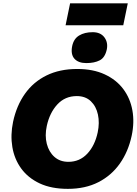

<svg xmlns="http://www.w3.org/2000/svg" viewBox="-20 -1156 852 1190"><path d="M400.5 14.5Q298.5 14.5 226.2 -19.2Q154 -53 111.5 -111.5Q69 -170 56.5 -244.8Q44 -319.5 61 -401Q82.5 -501.5 134.8 -575Q187 -648.5 268.5 -688.5Q350 -728.5 458.5 -728.5Q557 -728.5 628.8 -695.2Q700.5 -662 743.8 -604.5Q787 -547 800.5 -472.2Q814 -397.5 796 -314Q775 -216.5 723 -142.5Q671 -68.5 590 -27Q509 14.5 400.5 14.5ZM404 -153Q473.5 -153 520.8 -203.2Q568 -253.5 585.5 -335.5Q598 -394.5 587 -445.8Q576 -497 542.8 -528.8Q509.5 -560.5 456 -560.5Q383 -560.5 335.2 -508.5Q287.5 -456.5 270 -375.5Q257 -315.5 270 -264.8Q283 -214 317.5 -183.5Q352 -153 404 -153ZM515 -765Q465.5 -765 441.2 -792.2Q417 -819.5 427.5 -871Q437 -916 470.8 -936.2Q504.5 -956.5 554.5 -956.5Q603 -956.5 626.8 -924.8Q650.5 -893 642 -850Q631 -799 598 -782Q565 -765 515 -765ZM386.5 -999.5 414.5 -1135.5H772L744 -999.5Z"/></svg>

Font: Commissioner ExtraBold
Style: Italic
Weight: 800
Italic angle: -12°
Designer: Kostas Bartsokas
Foundry: Kostas Bartsokas
Version: Version 1.000; ttfautohint (v1.8.3)